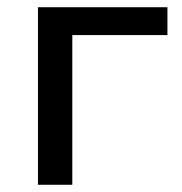

<svg xmlns="http://www.w3.org/2000/svg" viewBox="-20 -511 502 531"><path d="M85 0V-491H443V-414H180V0Z"/></svg>

Font: Nunito Sans 10pt Medium
Style: Regular
Weight: 500
Designer: Vernon Adams
Foundry: Vernon Adams
Version: Version 3.101;gftools[0.9.27]